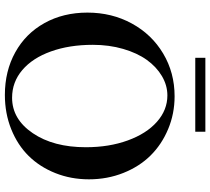

<svg xmlns="http://www.w3.org/2000/svg" viewBox="-57 -784 854 780"><g transform="rotate(90 370.0 -394.0)"><path d="M214.8 -760.3V-801.3H515.1V-760.3ZM365.7 13.2Q268.6 13.2 192.4 -29.1Q116.2 -71.3 73.7 -147.7Q31.2 -224.1 31.2 -322.3Q31.2 -421.4 75.4 -502.4Q119.6 -583.5 197.5 -629.9Q275.4 -676.3 371.1 -676.3Q441.9 -676.3 504.4 -650.1Q566.9 -624 611.8 -578.6Q656.7 -533.2 682.6 -468Q708.5 -402.8 708.5 -328.1Q708.5 -255.4 683.3 -192.1Q658.2 -128.9 613.8 -83.7Q569.3 -38.6 505.1 -12.7Q440.9 13.2 365.7 13.2ZM377 -16.1Q463.9 -16.1 521 -100.1Q578.1 -184.1 578.1 -315.9Q578.1 -410.2 550.5 -486.1Q522.9 -562 474.9 -604.5Q426.8 -647 367.7 -647Q326.7 -647 289.1 -624.8Q251.5 -602.5 223.4 -563.5Q195.3 -524.4 178.7 -467.3Q162.1 -410.2 162.1 -344.2Q162.1 -248.5 189 -173.8Q215.8 -99.1 264.6 -57.6Q313.5 -16.1 377 -16.1Z"/></g></svg>

Font: Elstob 14pt Medium
Style: Regular
Weight: 500
Designer: Peter S. Baker
Version: Version 1.015